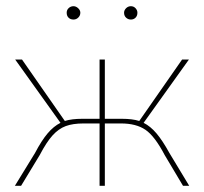

<svg xmlns="http://www.w3.org/2000/svg" viewBox="-20 -599 658 619"><path d="M195 -558Q195 -567 201.5 -573Q208 -579 217 -579Q225 -579 232 -572.5Q239 -566 239 -558Q239 -549 232.5 -542.5Q226 -536 217 -536Q207 -536 201 -542Q195 -548 195 -558ZM380 -558Q380 -566 386.5 -572.5Q393 -579 402 -579Q411 -579 417 -572.5Q423 -566 423 -558Q423 -548 417 -542Q411 -536 402 -536Q393 -536 386.5 -542Q380 -548 380 -558ZM590 0H570L511 -99Q479 -160 449 -180.5Q419 -201 370 -201H318V0H301V-201H249Q215 -201 192 -192.5Q169 -184 149.5 -162.5Q130 -141 108 -99L48 0H28L93 -106Q114 -146 133.5 -169Q153 -192 175 -203L29 -407H51L189 -209Q211 -216 245 -216H301V-407H318V-216H373Q407 -216 429 -209L567 -407H589L443 -203Q465 -192 484.5 -169Q504 -146 526 -106Z"/></svg>

Font: Ysabeau Infant Thin
Style: Regular
Weight: 200
Designer: Christian Thalmann (Catharsis Fonts)
Version: Version 0.003